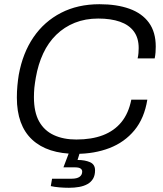

<svg xmlns="http://www.w3.org/2000/svg" viewBox="-20 -718 772 911"><path d="M341 12Q205 12 132.5 -55.5Q60 -123 60 -255Q60 -284 62.5 -311Q65 -338 69 -363Q88 -467 139 -541.5Q190 -616 269.5 -657Q349 -698 452 -698Q534 -698 594 -676.5Q654 -655 686.5 -610.5Q719 -566 719 -497Q719 -484 718 -470Q717 -456 714 -441H633Q636 -454 637 -466.5Q638 -479 638 -490Q638 -538 615 -569Q592 -600 549 -615Q506 -630 446 -630Q385 -630 335 -610Q285 -590 247 -553Q209 -516 185 -464.5Q161 -413 150 -350Q148 -337 146 -325Q144 -313 143 -301.5Q142 -290 141.5 -279.5Q141 -269 141 -257Q141 -186 165.5 -142Q190 -98 235.5 -77Q281 -56 342 -56Q415 -56 468.5 -76.5Q522 -97 556 -138.5Q590 -180 603 -245H679Q665 -157 618 -100Q571 -43 499.5 -15.5Q428 12 341 12ZM307 173Q285 173 261.5 171Q238 169 221 165L227 130H319Q345 130 357.5 121Q370 112 370 96Q370 87 362 81.5Q354 76 335 76H281L314 -11H364L348 41Q383 41 407 51.5Q431 62 431 90Q431 114 421.5 130Q412 146 395 155.5Q378 165 355.5 169Q333 173 307 173Z"/></svg>

Font: Archivo SemiBold Light
Style: Italic
Weight: 300
Italic angle: -10°
Version: Version 2.001